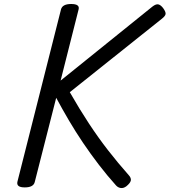

<svg xmlns="http://www.w3.org/2000/svg" viewBox="-20 -923 848 960"><path d="M104 14Q82 14 73 7Q64 0 67 -14L285 -876Q292 -903 336 -903Q380 -903 373 -876L283 -520L742 -890Q760 -904 772 -901Q784 -898 796 -882Q809 -864 808 -853.5Q807 -843 789 -829L329 -462Q377 -378 424 -306.5Q471 -235 520 -172Q569 -109 623 -48Q637 -33 634 -20Q631 -7 611 9Q597 19 583.5 17Q570 15 560 4Q516 -45 474.5 -99Q433 -153 395.5 -208.5Q358 -264 324.5 -321Q291 -378 261 -434L154 -14Q151 0 138.5 7Q126 14 104 14Z"/></svg>

Font: Playwrite DE SAS
Style: Regular
Weight: 400
Designer: Veronika Burian, José Scaglione
Foundry: TypeTogether
Version: Version 1.002